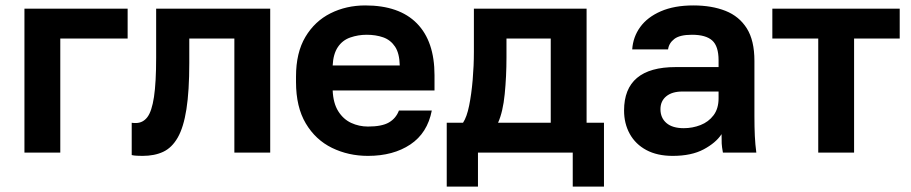

<svg xmlns="http://www.w3.org/2000/svg" viewBox="-20 -562 3353 707"><path d="M70 0V-530H450V-420H202V0Z M505 12Q497 12 485 11.5Q473 11 465 9V-110Q468 -109 480 -109Q506 -109 522.5 -130.5Q539 -152 547 -205Q555 -258 555 -350V-530H975V0H843V-420H677V-330Q677 -227 666.5 -160Q656 -93 634.5 -55.5Q613 -18 581 -3Q549 12 505 12Z M1335 12Q1263 12 1202.5 -17.5Q1142 -47 1106 -107.5Q1070 -168 1070 -260V-280Q1070 -368 1104.5 -426Q1139 -484 1197 -513Q1255 -542 1325 -542Q1450 -542 1515 -476Q1580 -410 1580 -285V-229H1205Q1207 -182 1225.5 -152.5Q1244 -123 1273 -109.5Q1302 -96 1335 -96Q1386 -96 1412 -111Q1438 -126 1449 -155H1570Q1554 -72 1491 -30Q1428 12 1335 12ZM1330 -434Q1299 -434 1270 -424Q1241 -414 1224 -388.5Q1207 -363 1205 -321H1452Q1451 -366 1434.5 -390.5Q1418 -415 1391 -424.5Q1364 -434 1330 -434Z M1625 125V-110H1685Q1699 -131 1707.5 -173Q1716 -215 1720.5 -267.5Q1725 -320 1725 -371V-530H2140V-110H2204V125H2089V0H1740V125ZM1814 -110H2008V-420H1845V-351Q1845 -281 1838.5 -215.5Q1832 -150 1814 -110Z M2457 12Q2400 12 2360 -9.5Q2320 -31 2299 -69Q2278 -107 2278 -155Q2278 -235 2325.5 -275Q2373 -315 2468 -315H2626V-340Q2626 -392 2602.5 -413Q2579 -434 2528 -434Q2483 -434 2463 -418.5Q2443 -403 2440 -380H2308Q2311 -426 2337.5 -462.5Q2364 -499 2413.5 -520.5Q2463 -542 2533 -542Q2601 -542 2651.5 -522Q2702 -502 2730 -457.5Q2758 -413 2758 -338V-135Q2758 -93 2759.5 -61.5Q2761 -30 2765 0H2642Q2638 -22 2637.5 -33.5Q2637 -45 2637 -68Q2616 -36 2571 -12Q2526 12 2457 12ZM2498 -90Q2530 -90 2559.5 -101.5Q2589 -113 2607.5 -137.5Q2626 -162 2626 -200V-225H2493Q2455 -225 2433.5 -207.5Q2412 -190 2412 -160Q2412 -128 2434 -109Q2456 -90 2498 -90Z M2993 0V-420H2824V-530H3293V-420H3125V0Z"/></svg>

Font: Golos Text SemiBold
Style: Regular
Weight: 600
Designer: A.Korolkova, Vitaly Kuzmin
Foundry: ParaType Ltd
Version: Version 2.004